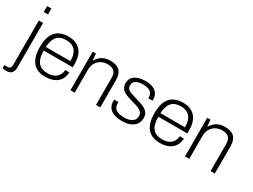

<svg xmlns="http://www.w3.org/2000/svg" viewBox="-79 -1404 2982 2267"><g transform="rotate(30 1412.0 -270.5)"><path d="M72 -642H130V-723H72ZM37 182C110 182 130 135 130 80V-526H72V83C72 116 56 133 24 133H-17V174C-4 178 17 182 37 182Z M468 12C624 12 688 -79 691 -175H635C631 -103 584 -38 470 -38C363 -38 300 -95 300 -248H695V-296C695 -447 619 -538 474 -538C320 -538 239 -452 239 -263C239 -74 321 12 468 12ZM300 -297C307 -429 364 -488 470 -488C566 -488 635 -439 635 -297Z M807 0H865V-312C865 -423 946 -486 1030 -486C1101 -486 1155 -466 1155 -368V0H1213V-371C1213 -495 1147 -538 1047 -538C975 -538 911 -517 865 -440H858L851 -526H807Z M1517 12C1634 12 1721 -44 1721 -146C1721 -257 1615 -275 1523 -305C1452 -328 1387 -337 1387 -401C1387 -458 1431 -488 1517 -488C1631 -488 1650 -433 1650 -392V-377H1708C1709 -384 1709 -389 1709 -394C1709 -465 1664 -538 1520 -538C1397 -538 1328 -484 1328 -400C1328 -301 1416 -277 1500 -252C1580 -229 1661 -216 1661 -137C1661 -73 1602 -38 1522 -38C1429 -38 1367 -61 1367 -145C1367 -150 1367 -154 1368 -162H1310C1310 -156 1309 -149 1309 -144C1309 -42 1381 12 1517 12Z M2030 12C2186 12 2250 -79 2253 -175H2197C2193 -103 2146 -38 2032 -38C1925 -38 1862 -95 1862 -248H2257V-296C2257 -447 2181 -538 2036 -538C1882 -538 1801 -452 1801 -263C1801 -74 1883 12 2030 12ZM1862 -297C1869 -429 1926 -488 2032 -488C2128 -488 2197 -439 2197 -297Z M2369 0H2427V-312C2427 -423 2508 -486 2592 -486C2663 -486 2717 -466 2717 -368V0H2775V-371C2775 -495 2709 -538 2609 -538C2537 -538 2473 -517 2427 -440H2420L2413 -526H2369Z"/></g></svg>

Font: Archivo ExtraLight
Style: Regular
Weight: 200
Designer: Hector Gatti
Foundry: Omnibus-Type
Version: Version 2.001